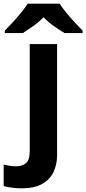

<svg xmlns="http://www.w3.org/2000/svg" viewBox="-84 -786 470 1046"><path d="M34 240Q9 240 -18.5 236.5Q-46 233 -64 228V111Q-46 115 -30 117.5Q-14 120 6 120Q36 120 57 103Q78 86 78 37V-546H227V59Q227 109 208 150Q189 191 146.5 215.5Q104 240 34 240ZM241 -766Q255 -744 277.5 -716.5Q300 -689 324 -663Q348 -637 366 -619V-606H267Q241 -622 210 -643.5Q179 -665 153 -692Q127 -665 97 -644Q67 -623 41 -606H-58V-619Q-40 -637 -16 -663Q8 -689 30.5 -716.5Q53 -744 67 -766Z"/></svg>

Font: Noto IKEA Arabic
Style: Bold
Weight: 700
Designer: Monotype Design Team
Foundry: Monotype Imaging Inc.
Version: Version 1.200